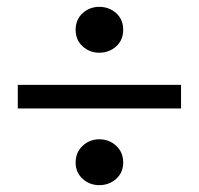

<svg xmlns="http://www.w3.org/2000/svg" viewBox="-20 -609 581 561"><path d="M270 -68Q242 -68 221.5 -86.5Q201 -105 201 -134Q201 -164 221.5 -183Q242 -202 270 -202Q299 -202 319.5 -183Q340 -164 340 -134Q340 -105 319.5 -86.5Q299 -68 270 -68ZM270 -455Q242 -455 221.5 -473.5Q201 -492 201 -522Q201 -552 221.5 -570.5Q242 -589 270 -589Q299 -589 319.5 -570.5Q340 -552 340 -522Q340 -492 319.5 -473.5Q299 -455 270 -455ZM509 -292H32V-361H509Z"/></svg>

Font: Source Serif 4 Medium
Style: Regular
Weight: 500
Designer: Frank Grießhammer
Foundry: Adobe Systems Incorporated
Version: Version 4.004;hotconv 1.0.116;makeotfexe 2.5.65601